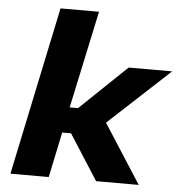

<svg xmlns="http://www.w3.org/2000/svg" viewBox="-53 -793 798 844"><g transform="rotate(5 346.5 -371.5)"><path d="M24 0 180 -743H350L258 -313H295L501 -510H693L423 -260L590 0H402L274 -200H235L193 0Z"/></g></svg>

Font: Saira Expanded
Style: Bold Italic
Weight: 700
Width: 7
Italic angle: -12°
Designer: Hector Gatti with collaboration of the Omnibus-Type team
Foundry: Omnibus-Type
Version: Version 1.101